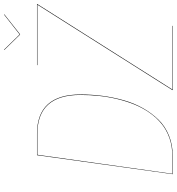

<svg xmlns="http://www.w3.org/2000/svg" viewBox="18 -904 885 962"><g transform="rotate(-90 461.0 -422.5)"><path d="M869.1 -845.2 871.1 -844.2 771 -765.1H769L691.9 -844.2L693.8 -845.2L770 -767.1ZM272 -680.2Q469.2 -680.2 469.2 -462.9Q469.2 -406.2 462.2 -352.3Q455.1 -298.3 440.2 -245.6Q425.3 -192.9 400.4 -148.9Q375.5 -105 342.5 -71.3Q309.6 -37.6 262.9 -18.8Q216.3 0 161.1 0H69.8L165 -680.2ZM491.2 0V-2L918.9 -678.2H616.2V-680.2H921.9V-678.2L494.1 -2H813V0ZM272 -678.2H167L71.8 -2H161.1Q208.5 -2 249.5 -16.1Q290.5 -30.3 321.3 -55.2Q352.1 -80.1 376.7 -115Q401.4 -149.9 418 -189.9Q434.6 -230 445.8 -276.4Q457 -322.8 461.9 -368.9Q466.8 -415 466.8 -462.9Q466.8 -678.2 272 -678.2Z"/></g></svg>

Font: Fira Sans Compressed Two
Style: Italic
Weight: 100
Width: 3
Italic angle: -8°
Designer: Carrois Corporate & Edenspiekermann AG
Foundry: Carrois Corporate GbR & Edenspiekermann AG
Version: Version 4.203;PS 004.203;hotconv 1.0.88;makeotf.lib2.5.64775